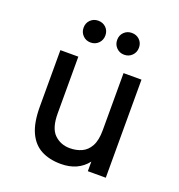

<svg xmlns="http://www.w3.org/2000/svg" viewBox="-131 -819 877 940"><g transform="rotate(20 308.0 -349.0)"><path d="M288.5 12Q228.5 12 185.5 -10.8Q142.5 -33.5 119.5 -83.8Q96.5 -134 96.5 -217V-511H190V-215.5Q190 -138.5 222.8 -107Q255.5 -75.5 303.5 -75.5Q337 -75.5 364.8 -88Q392.5 -100.5 409 -130.8Q425.5 -161 425.5 -213.5V-511H519V0H425.5V-50Q401.5 -19 367 -3.5Q332.5 12 288.5 12ZM222 -596.5Q198 -596.5 181.8 -613Q165.5 -629.5 165.5 -653.5Q165.5 -678 181.8 -694Q198 -710 222 -710Q246.5 -710 262.8 -694Q279 -678 279 -653.5Q279 -629.5 262.8 -613Q246.5 -596.5 222 -596.5ZM397 -596.5Q373 -596.5 356.8 -613Q340.5 -629.5 340.5 -653.5Q340.5 -678 356.8 -694Q373 -710 397 -710Q421.5 -710 437.8 -694Q454 -678 454 -653.5Q454 -629.5 437.8 -613Q421.5 -596.5 397 -596.5Z"/></g></svg>

Font: Overpass Mono Medium
Style: Regular
Weight: 500
Monospace: yes
Designer: Delve Withrington, Dave Bailey
Foundry: Delve Fonts LLC
Version: Version 4.000